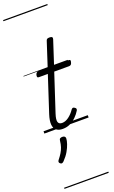

<svg xmlns="http://www.w3.org/2000/svg" viewBox="-266 -1046 942 1582"><g transform="rotate(-20 204.5 -255.0)"><path d="M157 16Q122 16 101.5 0Q81 -16 78 -50Q75 -84 92 -137L195 -452H116Q106 -452 103.5 -458.5Q101 -465 104 -477Q108 -489 114 -494.5Q120 -500 130 -500H211L279 -709Q282 -721 288.5 -725.5Q295 -730 309 -730Q326 -730 332 -724Q338 -718 334 -706L267 -500H395Q406 -500 408.5 -494Q411 -488 407 -476Q404 -463 397.5 -457.5Q391 -452 381 -452H251L143 -123Q127 -74 134 -53Q141 -32 168 -32Q198 -32 227.5 -54Q257 -76 279 -109Q285 -117 291.5 -119Q298 -121 308 -114Q318 -108 319 -101Q320 -94 316 -87Q300 -60 276 -36.5Q252 -13 222.5 1.5Q193 16 157 16ZM39 275Q31 269 30 261.5Q29 254 35 246Q55 221 68.5 199Q82 177 90 153Q98 129 101 99Q102 86 109.5 81Q117 76 129 76Q143 76 150 82.5Q157 89 156 101Q155 119 146 146.5Q137 174 119 205.5Q101 237 71 268Q64 276 55.5 279Q47 282 39 275ZM0 475H388V485H0ZM0 -20H388V0H0ZM0 -505H388V-500H0ZM0 -995H388V-985H0Z"/></g></svg>

Font: Playwrite CZ Guides
Style: Regular
Weight: 400
Designer: Veronika Burian, José Scaglione
Foundry: TypeTogether
Version: Version 1.003